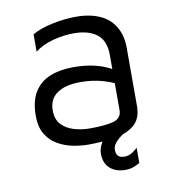

<svg xmlns="http://www.w3.org/2000/svg" viewBox="-75 -574 705 784"><g transform="rotate(-10 277.0 -182.5)"><path d="M252 15Q219 15 185.5 8Q152 1 123.5 -16Q95 -33 77.5 -62.5Q60 -92 60 -137Q60 -199 83.5 -236.5Q107 -274 148.5 -290.5Q190 -307 244 -307Q284 -307 314.5 -301.5Q345 -296 368.5 -287Q392 -278 411 -266L425 -200Q402 -216 358.5 -229Q315 -242 263 -242Q200 -242 166 -218Q132 -194 132 -148Q132 -110 152.5 -88.5Q173 -67 204.5 -58Q236 -49 269 -49Q334 -49 367.5 -58.5Q401 -68 401 -102V-331Q401 -389 367 -416Q333 -443 270 -443Q230 -443 185 -431.5Q140 -420 109 -395V-467Q140 -486 192 -497Q244 -508 293 -508Q326 -508 354 -501.5Q382 -495 404 -482.5Q426 -470 441.5 -450.5Q457 -431 465.5 -405.5Q474 -380 474 -348V-106Q474 -53 442.5 -27Q411 -1 360.5 7Q310 15 252 15ZM383 143Q343 143 319 121.5Q295 100 295 60Q295 35 313.5 8Q332 -19 368 -34L446 -30Q406 -11 380 11Q354 33 354 55Q354 73 362.5 81Q371 89 388 89Q407 89 422 78.5Q437 68 443 62V125Q431 132 416.5 137.5Q402 143 383 143Z"/></g></svg>

Font: Maven Pro VF Beta
Style: Regular
Weight: 400
Designer: Joe Prince
Foundry: Joe Prince
Version: Version 2.002